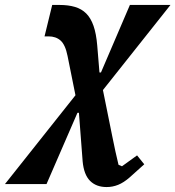

<svg xmlns="http://www.w3.org/2000/svg" viewBox="-136 -544 709 776"><path d="M169 -159 137 -318Q128 -363 109 -380Q90 -397 60 -397H44L75 -524H105Q140 -524 167 -516Q194 -508 212.5 -489.5Q231 -471 242 -439.5Q253 -408 257 -360L266 -251H272L389 -524H553L280 -180L318 8Q324 38 330.5 68Q337 98 343 122L357 128L418 84L447 120L388 173Q364 194 341.5 203Q319 212 295 212Q253 212 228 187Q203 162 198 108L183 -88H177L52 200H-116Z"/></svg>

Font: IBM Plex Serif
Style: Bold Italic
Weight: 700
Italic angle: -14°
Designer: Mike Abbink, Paul van der Laan, Pieter van Rosmalen
Foundry: Bold Monday
Version: Version 3.001